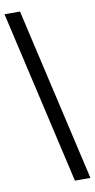

<svg xmlns="http://www.w3.org/2000/svg" viewBox="-101 -749 494 1001"><g transform="rotate(-10 146.5 -248.0)"><path d="M293 210.9 82 -707H0L210.9 210.9Z"/></g></svg>

Font: Wanted Sans
Style: Regular
Weight: 400
Designer: Original Design by Kil Hyung-jin and Kang Hanbin, Wanted Lab, Inc; Hangeul from Source Han Sans by Jang Soo-young and Ka
Foundry: Wanted Lab, Inc.
Version: Version 1.001;Glyphs 3.2 (3227)